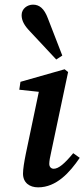

<svg xmlns="http://www.w3.org/2000/svg" viewBox="-20 -792 363 826"><path d="M79 -45C79 -6 107 14 144 14C223 14 280 -50 323 -113L295 -133C258 -88 232 -66 211 -66C201 -66 192 -73 192 -87C192 -98 195 -116 200 -137L273 -482L258 -494L68 -440L63 -406L147 -397L91 -130C84 -95 79 -65 79 -45ZM248 -553C227 -606 207 -660 186 -713C170 -756 149 -772 122 -772C98 -772 73 -755 73 -727C73 -703 85 -682 108 -658C146 -617 184 -577 222 -536Z"/></svg>

Font: Source Serif Pro Semibold
Style: Italic
Weight: 600
Italic angle: -12°
Designer: Frank Grießhammer
Foundry: Adobe Systems Incorporated
Version: Version 3.001;hotconv 1.0.111;makeotfexe 2.5.65597